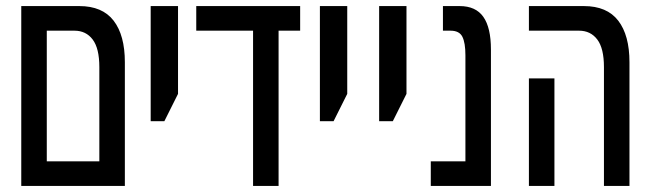

<svg xmlns="http://www.w3.org/2000/svg" viewBox="-20 -612 2152 632"><path d="M50 0V-592H241Q317 -592 354 -544Q391 -496 391 -407V0ZM134 -81H307V-391Q307 -453 285 -482Q263 -511 225 -511H134Z M476 -213V-592H566V-303L521 -213Z M813 0V-511H626V-592H968V-511H897V0Z M1033 -213V-592H1123V-303L1078 -213Z M1228 -213V-592H1318V-303L1273 -213Z M1398 0V-81H1512V-430Q1512 -471 1502 -491Q1492 -511 1463 -511H1438V-592H1493Q1546 -592 1571 -556.5Q1596 -521 1596 -449V0Z M1968 0V-391Q1968 -453 1946 -482Q1924 -511 1886 -511H1721V-592H1902Q1978 -592 2015 -544Q2052 -496 2052 -407V0ZM1721 0V-354H1805V0Z"/></svg>

Font: Noto Sans Hebrew ExtraCondensed
Style: Regular
Weight: 400
Width: 2
Designer: Monotype Design Team
Foundry: Monotype Imaging Inc.
Version: Version 2.004; ttfautohint (v1.8.4.7-5d5b)